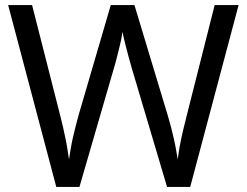

<svg xmlns="http://www.w3.org/2000/svg" viewBox="-20 -734 970 754"><path d="M917 -714 727 0H636L497 -468Q491 -489 485 -511Q479 -533 474 -553Q469 -573 465.5 -587.5Q462 -602 461 -609Q460 -602 457.5 -587.5Q455 -573 450 -553Q445 -533 439.5 -510.5Q434 -488 427 -465L292 0H201L12 -714H106L217 -278Q223 -255 228 -232.5Q233 -210 237.5 -188.5Q242 -167 245 -147Q248 -127 251 -108Q254 -128 257.5 -149Q261 -170 266 -192.5Q271 -215 277 -238Q283 -261 289 -283L415 -714H508L639 -280Q646 -257 652 -233.5Q658 -210 663 -188Q668 -166 671.5 -145.5Q675 -125 678 -108Q681 -133 686 -160.5Q691 -188 698 -218Q705 -248 713 -279L823 -714Z"/></svg>

Font: Noto Sans Sinhala
Style: Regular
Weight: 400
Designer: Jelle Bosma - Monotype Design Team
Foundry: Monotype Imaging Inc.
Version: Version 2.006